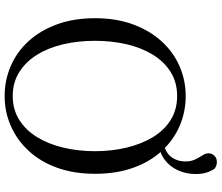

<svg xmlns="http://www.w3.org/2000/svg" viewBox="-82 -834 932 807"><g transform="rotate(90 383.5 -430.0)"><path d="M383 16Q317 16 257.5 -9.5Q198 -35 153 -84Q108 -133 82 -203.5Q56 -274 56 -364Q56 -453 82 -523.5Q108 -594 153 -643.5Q198 -693 257.5 -719Q317 -745 383 -745Q450 -745 509 -719.5Q568 -694 613.5 -645Q659 -596 684.5 -525Q710 -454 710 -364Q710 -275 684.5 -204.5Q659 -134 613.5 -85Q568 -36 509 -10Q450 16 383 16ZM383 -18Q440 -18 483.5 -45.5Q527 -73 556 -120.5Q585 -168 600 -230.5Q615 -293 615 -364Q615 -434 600 -496.5Q585 -559 556 -607Q527 -655 483.5 -682Q440 -709 383 -709Q326 -709 282.5 -682Q239 -655 209.5 -607Q180 -559 165.5 -496.5Q151 -434 151 -364Q151 -293 165.5 -230.5Q180 -168 209.5 -120.5Q239 -73 282.5 -45.5Q326 -18 383 -18ZM576 -630V-651Q619 -658 638.5 -683.5Q658 -709 658 -744Q658 -763 653 -776.5Q648 -790 641.5 -800.5Q635 -811 629.5 -820.5Q624 -830 624 -842Q624 -855 634 -865.5Q644 -876 660 -876Q668 -876 674.5 -874Q681 -872 689 -866Q699 -851 705 -832Q711 -813 711 -787Q711 -748 695.5 -713Q680 -678 650 -656Q620 -634 576 -630Z"/></g></svg>

Font: Noto Serif JP
Style: Regular
Weight: 400
Designer: Ryoko NISHIZUKA  (kana & ideographs); Frank Grießhammer (Latin, Greek & Cyrillic); Wenlong ZHANG  (bopomofo); Sandoll Co
Foundry: Adobe
Version: Version 2.003-H1;hotconv 1.1.1;makeotfexe 2.6.0